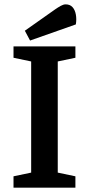

<svg xmlns="http://www.w3.org/2000/svg" viewBox="-20 -861 408 881"><path d="M42 0V-52L123 -69V-579L42 -596V-648H326V-596L245 -579V-69L326 -52V0ZM118 -675 94 -720 233 -818Q246 -827 258.5 -834Q271 -841 281 -841Q301 -841 312.5 -828.5Q324 -816 328 -794.5Q332 -773 328 -749Z"/></svg>

Font: Faustina SemiBold
Style: Regular
Weight: 600
Designer: Alfonso Garcia
Foundry: http://www.omnibus-type.com
Version: Version 1.200